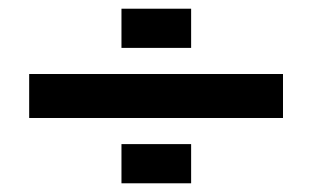

<svg xmlns="http://www.w3.org/2000/svg" viewBox="-20 -531 730 441"><path d="M47 -260V-361H630V-260ZM259 -511H419V-421H259ZM259 -200H419V-110H259Z"/></svg>

Font: Sarpanch
Style: Bold
Weight: 700
Designer: Manushi Parikh (Devanagari and Latin), Jyotish Sonowal (Devanagari)
Foundry: Indian Type Foundry
Version: Version 2.004;PS 1.0;hotconv 1.0.78;makeotf.lib2.5.61930; tt